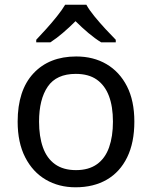

<svg xmlns="http://www.w3.org/2000/svg" viewBox="-20 -786 645 816"><path d="M551 -269Q551 -180 520.5 -117.5Q490 -55 434 -22.5Q378 10 301 10Q230 10 174.5 -22.5Q119 -55 87 -117.5Q55 -180 55 -269Q55 -402 122 -474Q189 -546 304 -546Q377 -546 432.5 -513.5Q488 -481 519.5 -419.5Q551 -358 551 -269ZM146 -269Q146 -206 162.5 -159.5Q179 -113 214 -88Q249 -63 303 -63Q357 -63 392 -88Q427 -113 443.5 -159.5Q460 -206 460 -269Q460 -333 443 -378Q426 -423 391.5 -447.5Q357 -472 302 -472Q220 -472 183 -418Q146 -364 146 -269ZM347 -766Q359 -744 381.5 -716.5Q404 -689 428.5 -662.5Q453 -636 472 -617V-606H410Q384 -622 356 -645.5Q328 -669 301 -696Q274 -669 247 -646Q220 -623 194 -606H134V-617Q153 -637 176.5 -663Q200 -689 222 -716.5Q244 -744 257 -766Z"/></svg>

Font: Noto Sans Thaana
Style: Regular
Weight: 400
Designer: Monotype Design Team
Foundry: Monotype Imaging Inc.
Version: Version 2.001